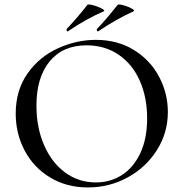

<svg xmlns="http://www.w3.org/2000/svg" viewBox="-20 -811 806 843"><path d="M49 -312Q49 -415 101 -488.5Q153 -562 234.5 -599Q316 -636 401 -636Q496 -636 568 -591.5Q640 -547 678.5 -474Q717 -401 717 -319Q717 -228 669 -152Q621 -76 540.5 -32Q460 12 366 12Q273 12 200.5 -31.5Q128 -75 88.5 -149.5Q49 -224 49 -312ZM626 -291Q626 -384 593.5 -457Q561 -530 500.5 -571Q440 -612 360 -612Q256 -612 198 -541.5Q140 -471 140 -347Q140 -252 173 -175Q206 -98 265.5 -54Q325 -10 401 -10Q465 -10 516 -43Q567 -76 596.5 -139.5Q626 -203 626 -291ZM277 -673Q274 -673 272.5 -677.5Q271 -682 273 -684Q322 -736 363 -789Q366 -794 387.5 -788.5Q409 -783 426 -774Q443 -765 435 -761Q360 -729 279 -674ZM410 -673Q407 -673 405.5 -677.5Q404 -682 406 -684Q442 -721 496 -789Q499 -794 520 -788.5Q541 -783 557.5 -774Q574 -765 566 -761Q492 -728 412 -674Z"/></svg>

Font: Cormorant SC Medium
Style: Regular
Weight: 500
Designer: Christian Thalmann (Catharsis Fonts)
Foundry: Catharsis Fonts
Version: Version 4.000